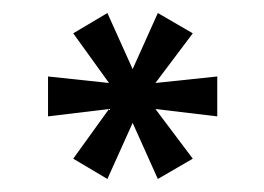

<svg xmlns="http://www.w3.org/2000/svg" viewBox="-20 -770 406 295"><path d="M145 -495 92.5 -526.2 147.5 -602.5 53.8 -591.2V-652.5L147.5 -642.5L92.5 -718.8L145 -750L183.8 -663.8L222.5 -750L276.2 -718.8L218.8 -642.5L313.8 -652.5V-591.2L218.8 -602.5L276.2 -526.2L222.5 -495L183.8 -581.2Z"/></svg>

Font: Now Alt Medium
Style: Regular
Weight: 500
Designer: Alfredo Marco Pradil
Foundry: Alfredo Marco Pradil
Version: Version 1.002;PS 001.002;hotconv 1.0.88;makeotf.lib2.5.64775